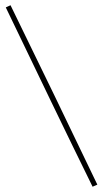

<svg xmlns="http://www.w3.org/2000/svg" viewBox="-20 -683 390 730"><path d="M332 26.9Q256.8 -126 174.8 -295.9Q92.8 -465.8 2 -654.8L20 -663.1Q104 -491.2 185.8 -322.3Q267.6 -153.3 350.1 19Z"/></svg>

Font: Clicker Script
Style: Regular
Weight: 400
Designer: Astigmatic (AOETI)
Foundry: Astigmatic (AOETI)
Version: Version 1.000